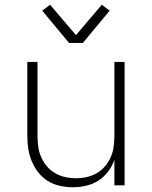

<svg xmlns="http://www.w3.org/2000/svg" viewBox="-20 -781 640 809"><path d="M287 8Q259 8 232 2Q205 -4 181.5 -18.5Q158 -33 141 -55Q124 -77 113.5 -102.5Q103 -128 99 -155Q95 -182 95 -210V-520H138V-210Q138 -187 141 -164Q144 -141 153 -120Q162 -99 177 -81Q192 -63 212 -51.5Q232 -40 254.5 -35Q277 -30 300 -30Q323 -30 345.5 -35Q368 -40 388 -51.5Q408 -63 423 -81Q438 -99 447 -120Q456 -141 459 -164Q462 -187 462 -210V-520H505V0H462V-107Q452 -80 435 -57.5Q418 -35 394.5 -20Q371 -5 343 1.5Q315 8 287 8ZM271 -600 158 -736 191 -761 300 -633 409 -761 442 -736 329 -600Z"/></svg>

Font: Iosevka Aile Extralight
Style: Regular
Weight: 200
Designer: Belleve Invis
Foundry: Belleve Invis
Version: Version 31.1.0; ttfautohint (v1.8.4)